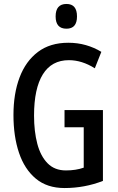

<svg xmlns="http://www.w3.org/2000/svg" viewBox="-20 -940 594 970"><path d="M306 -384H500V-26Q407 10 306 10Q218 10 161 -37.5Q104 -85 76 -168Q48 -251 48 -359Q48 -467 79 -549Q110 -631 171.5 -677.5Q233 -724 325 -724Q372 -724 414 -712Q456 -700 492 -678L459 -595Q394 -636 328 -636Q241 -636 196.5 -564.5Q152 -493 152 -356Q152 -276 168.5 -213.5Q185 -151 220.5 -115Q256 -79 313 -79Q364 -79 403 -93V-297H306ZM316 -920Q369 -920 369 -857Q369 -795 316 -795Q261 -795 261 -857Q261 -920 316 -920Z"/></svg>

Font: Noto Sans ExtraCondensed Medium
Style: Regular
Weight: 500
Width: 2
Designer: Monotype Design Team
Foundry: Monotype Imaging Inc.
Version: Version 2.013; ttfautohint (v1.8.4.7-5d5b)